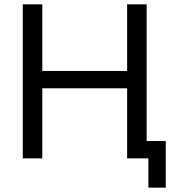

<svg xmlns="http://www.w3.org/2000/svg" viewBox="-20 -730 819 885"><path d="M656 -80H744V135H664V0H566V-323H175V0H85V-710H175V-403H566V-710H656Z"/></svg>

Font: Raleway-v4020 Medium
Style: Regular
Weight: 500
Designer: Matt McInerney, Pablo Impallari, Rodrigo Fuenzalida
Foundry: Matt McInerney, Pablo Impallari, Rodrigo Fuenzalida
Version: Version 4.020;PS 004.020;hotconv 1.0.88;makeotf.lib2.5.64775